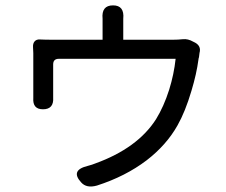

<svg xmlns="http://www.w3.org/2000/svg" viewBox="-20 -635 840 715"><path d="M282 44Q241 -1 306 -17Q325 -22 334 -26Q492 -83 561 -191Q590 -238 610 -301Q628 -359 634 -416H406H199Q178 -416 178 -395V-276Q178 -274 178 -272Q181 -228 140 -228Q101 -228 104 -270Q104 -275 104 -279V-422Q104 -426 104 -437Q103 -451 103 -459Q102 -473 109 -481Q116 -489 129 -488Q146 -487 182 -487H362V-557Q362 -561 362 -565Q357 -615 401 -615Q444 -615 439 -565Q439 -561 439 -557V-487H623Q643 -487 661 -489Q680 -491 699 -480L707 -476Q730 -463 723 -438Q722 -433 721 -422Q719 -416 719 -413Q712 -360 693 -297Q670 -219 641 -168Q600 -95 526 -38Q447 22 341 56Q302 67 282 44Z"/></svg>

Font: GenSenRounded TW R
Style: Regular
Weight: 400
Version: Version 1.501;PS 1;hotconv 16.6.51;makeotf.lib2.5.65220